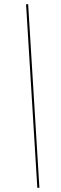

<svg xmlns="http://www.w3.org/2000/svg" viewBox="-20 -780 292 921"><path d="M159 121H169L115 -760H105Z"/></svg>

Font: Noto Serif Display
Style: Bold Italic
Weight: 700
Italic angle: -12°
Designer: Monotype Design Team
Foundry: Monotype Imaging Inc.
Version: Version 2.009